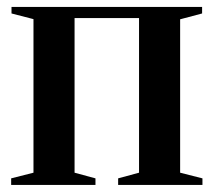

<svg xmlns="http://www.w3.org/2000/svg" viewBox="-20 -522 603 542"><path d="M11.5 0V-18.5L74.5 -34.5V-468L12.5 -484V-502.5H550.5V-484L488.5 -467.5V-34.5L551.5 -18.5V0H313.5V-18.5L372.5 -34.5V-471H190.5V-34.5L249.5 -18.5V0Z"/></svg>

Font: Merriweather 144pt SemiBold
Style: Regular
Weight: 600
Version: Version 2.100